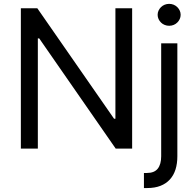

<svg xmlns="http://www.w3.org/2000/svg" viewBox="-20 -770 1016 995"><path d="M664.8 0H579.5L183.2 -571H176.1V0H88.1V-727.3H173.3L571 -154.8H578.1V-727.3H664.8ZM899.1 -545.5V39.8Q899.1 77.8 889.6 108.1Q880 138.5 860.4 160Q840.9 181.5 811.6 193Q782.3 204.5 742.9 204.5H725.9V126.4H741.5Q779.8 126.4 797.6 103.9Q815.3 81.3 815.3 39.8V-545.5ZM856.5 -636.4Q844.5 -636.4 833.5 -640.8Q822.4 -645.2 814.5 -653.1Q806.5 -660.9 801.7 -671.2Q796.9 -681.5 796.9 -693.2Q796.9 -704.9 801.7 -715.2Q806.5 -725.5 814.5 -733.3Q822.4 -741.1 833.5 -745.6Q844.5 -750 856.5 -750Q869 -750 879.8 -745.6Q890.6 -741.1 898.6 -733.3Q906.6 -725.5 911.4 -715.2Q916.2 -704.9 916.2 -693.2Q916.2 -681.5 911.4 -671.2Q906.6 -660.9 898.6 -653.1Q890.6 -645.2 879.8 -640.8Q869 -636.4 856.5 -636.4Z"/></svg>

Font: Interop
Style: Regular
Weight: 400
Designer: Rasmus Andersson, Google, Jang Haemin
Foundry: jhaemin
Version: Version 1.008